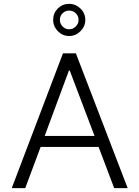

<svg xmlns="http://www.w3.org/2000/svg" viewBox="-20 -977 722 997"><path d="M41 0 307 -700H374L643 0H573L492 -214H191L111 0ZM471 -271 342 -611H338L212 -271ZM280 -933Q305 -957 339 -957Q373 -957 398 -932.5Q423 -908 423 -874Q423 -840 398 -815Q373 -790 339 -790Q305 -790 280.5 -815Q256 -840 256 -874Q256 -908 280 -933ZM291 -874Q291 -854 305 -839.5Q319 -825 339 -825Q359 -825 373.5 -839.5Q388 -854 388 -874Q388 -894 373.5 -908Q359 -922 339 -922Q319 -922 305 -908Q291 -894 291 -874Z"/></svg>

Font: Lopes Sans Light
Style: Regular
Weight: 300
Designer: Gabriel Lam, Diego Maldonado
Foundry: TypeRant, Foresti Design
Version: Version 4.000